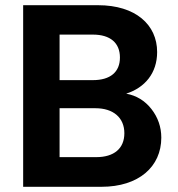

<svg xmlns="http://www.w3.org/2000/svg" viewBox="-20 -718 683 738"><path d="M69 0H370C513 0 600 -77 600 -189C600 -230 587 -267 562 -299C537 -331 504 -351 465 -358C537 -381 584 -437 584 -518C584 -623 501 -698 357 -698H69ZM209 -114V-302H347C415 -302 458 -266 458 -206C458 -147 418 -114 350 -114ZM209 -410V-585H337C404 -585 441 -553 441 -497C441 -441 404 -410 337 -410Z"/></svg>

Font: Poppins SemiBold
Style: Regular
Weight: 600
Designer: Ninad Kale (Devanagari), Jonny Pinhorn (Latin)
Foundry: Indian Type Foundry
Version: 4.004